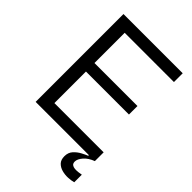

<svg xmlns="http://www.w3.org/2000/svg" viewBox="-240 -759 1020 1020"><g transform="rotate(45 270.0 -248.5)"><path d="M65 0V-660H140V0ZM96 0V-66H510V0ZM96 -303V-367H463V-303ZM96 -594V-660H510V-594ZM512 157Q494 162 471 163Q448 164 426.5 158Q405 152 391 137.5Q377 123 377 96Q377 68 393.5 50Q410 32 431 21Q452 10 465 5V-5L510 -6V0Q475 13 455.5 35.5Q436 58 436 77Q436 91 444 97Q452 103 464 104Q476 105 489 103.5Q502 102 512 100Z"/></g></svg>

Font: Bricolage Grotesque 72pt Light
Style: Regular
Weight: 300
Designer: Mathieu Triay
Foundry: Atelier Triay
Version: Version 1.001;gftools[0.9.33.dev8+g029e19f]